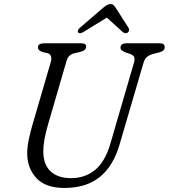

<svg xmlns="http://www.w3.org/2000/svg" viewBox="-20 -914 834 949"><path d="M526 -205.5 641.5 -602Q647 -620 644 -630.2Q641 -640.5 623 -647.5L603 -654Q589 -660 582.2 -665Q575.5 -670 575.5 -678.5Q576 -700 605.5 -700H770Q794 -700 794 -682Q794 -671 788.5 -665.5Q783 -660 765 -654.5L736 -647Q717 -641.5 706 -632.2Q695 -623 688.5 -601L570.5 -198Q539.5 -92.5 472.8 -38.8Q406 15 298.5 15Q204 15 159 -34.8Q114 -84.5 114.5 -157Q114.5 -188 122.5 -225.5Q130.5 -263 141 -299L231 -607.5Q235.5 -623 232 -635.2Q228.5 -647.5 214 -651.5L191 -656.5Q177.5 -661.5 172.5 -666.8Q167.5 -672 168 -681Q168 -700 199 -700H382.5Q406.5 -700 406 -683Q406 -665 375.5 -657L346.5 -650.5Q331.5 -646.5 322.5 -637.8Q313.5 -629 308.5 -611.5L217.5 -299Q194 -219.5 194 -166Q194 -100.5 230.2 -67Q266.5 -33.5 330.5 -33.5Q401 -33.5 450.5 -74.5Q500 -115.5 526 -205.5ZM392 -755.5Q374.5 -745.5 367 -752.5Q363.5 -756 365 -762.5Q366.5 -769 374 -776L488.5 -874.5Q499.5 -883.5 508 -888.8Q516.5 -894 526.5 -894Q536 -894 541.2 -888.8Q546.5 -883.5 552.5 -874.5L615.5 -776Q619.5 -769 617.5 -762.5Q615.5 -756 610.5 -752.5Q599.5 -745.5 587 -755.5L508 -827Z"/></svg>

Font: Fraunces 9pt SuperSoft Light
Style: Italic
Weight: 300
Italic angle: -16°
Version: Version 1.000;[b76b70a41]